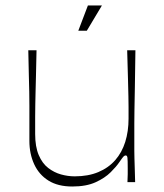

<svg xmlns="http://www.w3.org/2000/svg" viewBox="-20 -663 596 699"><path d="M243 16Q191 16 156.5 -5.5Q122 -27 104.5 -65Q87 -103 87 -150Q87 -194 87 -224Q87 -254 87 -278Q87 -302 86.5 -328Q86 -354 85 -389.5Q84 -425 83 -480H113Q112 -425 111 -389.5Q110 -354 109.5 -329Q109 -304 108.5 -283Q108 -262 108 -237Q108 -212 108 -175Q108 -129 121 -98.5Q134 -68 155.5 -51.5Q177 -35 202 -28Q227 -21 252 -21Q301 -21 338 -36.5Q375 -52 399.5 -80Q424 -108 436 -146.5Q448 -185 448 -231Q448 -256 448 -273Q448 -290 447.5 -312Q447 -334 446 -373Q445 -412 443 -480H473Q472 -398 471 -346Q470 -294 469.5 -263Q469 -232 469 -213.5Q469 -195 469 -181.5Q469 -168 469 -151Q469 -128 469 -113.5Q469 -99 469.5 -85.5Q470 -72 470.5 -52.5Q471 -33 472 0H444Q445 -17 445 -29Q445 -41 445 -50Q445 -80 444 -88.5Q443 -97 438 -97Q433 -97 429 -92.5Q425 -88 414 -72Q404 -57 383 -36Q362 -15 328 0.5Q294 16 243 16ZM265 -551 300 -643H351L296 -551Z"/></svg>

Font: Ojuju ExtraLight
Style: Regular
Weight: 200
Designer: Chisaokwu Joboson, Mirko Velimirovic
Foundry: Udi Foundry
Version: Version 1.000